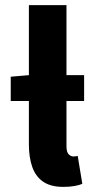

<svg xmlns="http://www.w3.org/2000/svg" viewBox="-20 -720 373 751"><path d="M22 -325V-420L93 -426H309V-325ZM228 11Q178 11 148.5 -9.5Q119 -30 106 -67.5Q93 -105 93 -155V-700H240V-149Q240 -125 248.5 -116.5Q257 -108 267 -108Q271 -108 274.5 -108.5Q278 -109 284 -110L302 -1Q291 4 272 7.5Q253 11 228 11Z"/></svg>

Font: Source Sans 3
Style: Bold
Weight: 700
Designer: Paul D. Hunt
Foundry: Adobe
Version: Version 3.052;hotconv 1.1.0;makeotfexe 2.6.0